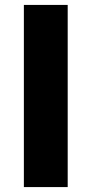

<svg xmlns="http://www.w3.org/2000/svg" viewBox="-20 -760 372 780"><path d="M77 -740H255V0H77Z"/></svg>

Font: Encode Sans Wide
Style: Bold
Weight: 700
Designer: Pablo Impallari, Andres Torresi
Foundry: Pablo Impallari, Andres Torresi
Version: Version 1.000; ttfautohint (v1.00) -l 8 -r 50 -G 200 -x 14 -